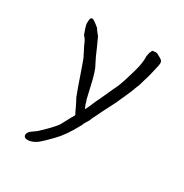

<svg xmlns="http://www.w3.org/2000/svg" viewBox="-151 -601 838 875"><g transform="rotate(30 268.0 -163.0)"><path d="M399 -471Q400 -475 402 -477V-478V-479L405 -480Q421 -483 429 -480L449 -469Q463 -461 463 -451Q464 -441 455 -406Q448 -374 439 -346Q431 -319 429 -312Q428 -310 424 -301Q421 -294 420 -290Q416 -281 414 -274Q414 -274 407 -258Q403 -250 401 -244Q396 -233 387 -213Q381 -197 367 -171Q351 -140 347 -132Q340 -117 331 -99Q318 -75 314 -63V-62Q297 -36 295 -27Q294 -24 274 10Q257 39 235 66Q214 90 188 115Q164 138 157 142Q140 153 123 156Q103 159 96 151Q88 141 99 125Q101 122 109 116Q138 96 138 94Q141 91 152 81Q204 31 212 12Q220 -4 235 -31Q240 -39 245 -48Q245 -55 239 -62Q238 -63 229 -84Q228 -86 220 -102L209 -123Q193 -164 168 -238Q150 -290 146 -298Q146 -298 141 -307Q137 -317 130 -329Q124 -341 122 -345Q111 -374 98 -385Q97 -386 88 -413Q81 -433 82 -444V-445Q83 -457 83 -459Q84 -471 96 -470Q98 -470 114 -459Q139 -440 135 -440Q135 -440 139 -434Q143 -428 149 -421Q154 -415 155 -414L156 -413V-412Q163 -398 177 -366Q196 -321 203 -309Q210 -294 218 -279V-278Q224 -265 233 -230Q254 -141 255 -136Q258 -131 259 -126Q259 -122 261 -118V-117Q267 -101 270 -95Q271 -96 271 -97Q279 -111 288 -133Q297 -155 305 -170Q313 -186 330 -225Q347 -262 350 -268Q359 -292 362 -302Q369 -326 377 -352Q387 -386 389 -401Q392 -423 392 -432Q393 -433 392 -435Q392 -437 392 -439Q392 -442 392 -445Q394 -455 395 -460Q396 -466 399 -471ZM392 -445Z"/></g></svg>

Font: ToneOZ-Tsuipita-TC
Style: Tsuipita-TC
Weight: 400
Designer: :Jeffrey Xuan (Chih-Lin Hsuan)  :
Foundry: jeffreyx@gmail.com, cjkFonts.io
Version: Version 0.24071